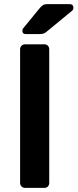

<svg xmlns="http://www.w3.org/2000/svg" viewBox="-20 -916 378 936"><path d="M102 0Q92 0 85 -7Q78 -14 78 -24V-676Q78 -686 85 -693Q92 -700 102 -700H196Q207 -700 213.5 -693Q220 -686 220 -676V-24Q220 -14 213.5 -7Q207 0 196 0ZM105 -750Q89 -750 89 -766Q89 -774 94 -779L175 -878Q185 -889 192 -892.5Q199 -896 212 -896H319Q338 -896 338 -877Q338 -870 333 -865L209 -763Q201 -756 193.5 -753Q186 -750 174 -750Z"/></svg>

Font: Rubik Medium
Style: Regular
Weight: 500
Designer: Hubert and Fischer
Foundry: Hubert and Fischer
Version: Version 2.300; ttfautohint (v1.8.4.7-5d5b);gftools[0.9.30]